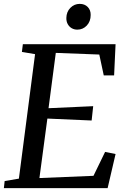

<svg xmlns="http://www.w3.org/2000/svg" viewBox="-22 -971 654 991"><path d="M-2 0 2 -36.5 75.5 -49 159 -691.5 91 -703 96 -743H574.5L567 -582H513.5L490.5 -689.5L266 -698L228.5 -412.5L459 -423L451 -349L222.5 -359L181.5 -52L460.5 -63.5L520.5 -187L574.5 -176L533.5 0ZM377 -818Q361 -818 348 -825.5Q335 -833 327.5 -846.8Q320 -860.5 320.5 -878.5Q321 -910 341.2 -930.5Q361.5 -951 389.5 -951Q415 -951 430.8 -935Q446.5 -919 446 -893.5Q446 -860.5 426 -839.2Q406 -818 377 -818Z"/></svg>

Font: Merriweather 36pt
Style: Italic
Weight: 400
Italic angle: -7.8°
Version: Version 2.101